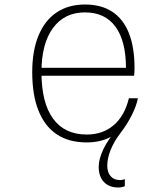

<svg xmlns="http://www.w3.org/2000/svg" viewBox="-20 -620 740 852"><path d="M150 -319H553L539 -317Q539 -438 492.5 -501.5Q446 -565 357 -565Q266 -565 215 -495.5Q164 -426 164 -300Q164 -164 215.5 -93.5Q267 -23 365 -23Q436 -23 484.5 -64.5Q533 -106 552 -184H592Q576 -120 544.5 -76.5Q513 -33 468 -10.5Q423 12 365 12Q286 12 232.5 -23.5Q179 -59 151 -128.5Q123 -198 123 -300Q123 -395 151 -462.5Q179 -530 231.5 -565Q284 -600 357 -600Q429 -600 478 -568Q527 -536 552 -473Q577 -410 577 -318Q577 -310 576.5 -301Q576 -292 575 -284H150ZM505 212Q464 212 441 187.5Q418 163 418 120Q418 85 439.5 40.5Q461 -4 499 -45L592 -184Q585 -149 564.5 -108.5Q544 -68 515 -30Q487 6 471.5 44Q456 82 456 115Q456 145 471 162Q486 179 512 179Q520 179 525.5 177.5Q531 176 534 175V206Q531 208 523 210Q515 212 505 212Z"/></svg>

Font: Martian Mono SemiExpanded Thin
Style: Regular
Weight: 250
Monospace: yes
Version: Version 0.930